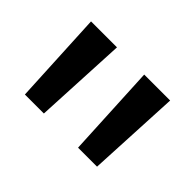

<svg xmlns="http://www.w3.org/2000/svg" viewBox="-61 -785 429 429"><g transform="rotate(45 153.0 -571.0)"><path d="M28 -681 39 -461H99L110 -681ZM196 -681 207 -461H267L278 -681Z"/></g></svg>

Font: FEC Monospace Regular
Style: Regular
Weight: 500
Designer: Jonathan Pinhorn
Foundry: FEC
Version: Version 0.1